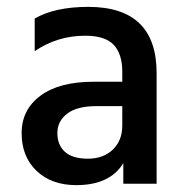

<svg xmlns="http://www.w3.org/2000/svg" viewBox="-20 -535 539 559"><path d="M202 4Q130 4 86.5 -37.5Q43 -79 43 -147.5Q43 -216 98 -256.5Q153 -297 252 -297H336V-326Q336 -378 311 -404.5Q286 -431 228 -431Q147 -431 81 -386V-481Q140 -515 237 -515Q436 -515 436 -322V0H339V-60Q300 4 202 4ZM336 -169V-226H260Q204 -226 175.5 -204Q147 -182 147 -147.5Q147 -113 169 -93Q191 -73 236 -73Q281 -73 308.5 -99.5Q336 -126 336 -169Z"/></svg>

Font: Hind Colombo Medium
Style: Regular
Weight: 500
Designer: Jyotish Sonowal, Aditi Pimprikar
Foundry: Indian Type Foundry
Version: Version 1.000;PS 1.0;hotconv 1.0.86;makeotf.lib2.5.63406; tt